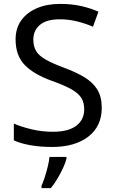

<svg xmlns="http://www.w3.org/2000/svg" viewBox="-20 -744 589 985"><path d="M502 -191Q502 -96 433 -43Q364 10 247 10Q187 10 136 1Q85 -8 51 -24V-110Q87 -94 140.5 -81Q194 -68 251 -68Q331 -68 371.5 -99Q412 -130 412 -183Q412 -218 397 -242Q382 -266 345.5 -286.5Q309 -307 244 -330Q153 -363 106.5 -411Q60 -459 60 -542Q60 -599 89 -639.5Q118 -680 169.5 -702Q221 -724 288 -724Q347 -724 396 -713Q445 -702 485 -684L457 -607Q420 -623 376.5 -634Q333 -645 286 -645Q219 -645 185 -616.5Q151 -588 151 -541Q151 -505 166 -481Q181 -457 215 -438Q249 -419 307 -397Q370 -374 413.5 -347.5Q457 -321 479.5 -284Q502 -247 502 -191ZM321 70Q317 88 304.5 115.5Q292 143 275.5 171Q259 199 241 221H193V209Q201 192 209.5 165.5Q218 139 225 110.5Q232 82 234 61H321Z"/></svg>

Font: Noto Sans Myanmar UI
Style: Regular
Weight: 400
Designer: Monotype Design Team
Foundry: Monotype Imaging Inc.
Version: Version 2.103; ttfautohint (v1.8.4.7-5d5b)